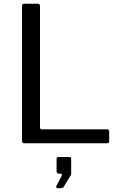

<svg xmlns="http://www.w3.org/2000/svg" viewBox="-20 -762 642 1021"><path d="M96.9 -728.4Q96.9 -742 108.7 -742H181.3Q192.7 -742 192.7 -729V-84.5Q192.7 -74.1 202.6 -74.1H548.5Q560.6 -74.1 560.6 -63.8V-11.1Q560.6 -5.8 557.9 -2.9Q555.2 0 548.7 0H110.9Q102.9 0 99.9 -3.5Q96.9 -6.9 96.9 -14.1V-728.4ZM285.7 238.8Q281.3 238.8 279.5 235Q277.6 231.3 279.5 227.4L306.7 175.9Q310.3 169.3 308.8 165.3Q307.2 161.4 301.3 161.4H293Q280.9 161.4 280.9 148.8V84.2Q280.9 72.9 290.9 72.9H349.4Q358.4 72.9 358.4 82.4V161.4Q358.4 163.2 357.7 165.7Q356.9 168.1 356.6 169.3L319.3 230.6Q316.2 235.7 312.2 237.2Q308.2 238.8 300 238.8Z"/></svg>

Font: Libre Franklin Thin
Style: Regular
Weight: 100
Designer: Pablo Impallari, Rodrigo Fuenzalida, Nhung Nguyen
Foundry: Impallari Type
Version: Version 3.000